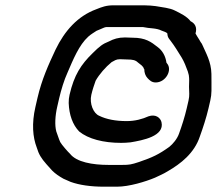

<svg xmlns="http://www.w3.org/2000/svg" viewBox="-20 -677 816 723"><path d="M610.2 -551C610.4 -543 612.5 -536.3 616.6 -531L622.7 -523C637.7 -503.6 651.3 -480.6 664.2 -460C673.7 -444.3 680.6 -426 687.2 -408L691 -394C693.2 -378.3 692.2 -371.4 691.8 -350C692 -328.3 694.6 -319 689.8 -298L683.1 -269C675.6 -236.5 664.8 -203.3 654.2 -174C647.4 -154.2 631.4 -135.2 617.6 -124C578 -95.6 554.5 -84.4 503.5 -67C474.2 -57.3 466.7 -56 439.9 -56H388.9C328.6 -56 267.9 -66.5 243.6 -98C236.3 -104.6 212.3 -131.9 206.8 -142C201.2 -154 196.6 -170.4 192 -182C185.7 -205.4 187.6 -240.7 195.5 -275L202.6 -306C210.3 -339.1 221.7 -376.3 234 -403C255.5 -452.8 277.4 -507.3 312.4 -539C322.5 -548.1 333.4 -554.2 343.5 -561C348.6 -563 353.4 -565 357.9 -567C364.2 -569.2 374.2 -575 379.8 -575H518.8L537.1 -572L556.6 -570C567.5 -568.8 580.3 -566.2 587.7 -562C596.4 -558 605.9 -556.6 610.2 -551ZM716.2 -551C723.5 -574.8 712.9 -589.8 697.8 -597C683.9 -615.1 660.9 -626.2 639.1 -637C619 -647.5 592 -649.1 566 -654L546.5 -656C538.6 -656.7 530.7 -657 522.7 -657H407.7C379.7 -657 364.1 -650.8 342.2 -642C273 -616.6 223.5 -561.4 189.1 -490C162.6 -433.5 137.3 -378 121.1 -308L113.3 -274C98.9 -211.6 103.4 -160.5 118.2 -122C126.1 -95.6 135.3 -81 154.6 -59L176.1 -35C188.2 -22.8 202.4 -13.3 218.9 -4L246.2 8C279 19.9 322.7 26 370 26H421C465.9 26 528.1 7.1 563.8 -8C581.4 -16.5 594.8 -21.7 611.4 -32C660.1 -60.2 711.9 -99.7 732.9 -164C744 -194.6 756.9 -233.7 765.1 -269L771.8 -298C774.7 -310.7 776.2 -323 776.3 -335C776.1 -349.2 776.7 -386.2 776.1 -399C775.2 -444.9 755.4 -477.2 740.2 -512C736.6 -516.7 733.4 -521.7 730.7 -527L721.9 -541C720.5 -543.7 718.6 -547 716.2 -551ZM609.1 -438 606.8 -441C603.6 -465.5 591.4 -487.1 573.4 -500C549.3 -519 528.3 -535 479.5 -535C469.7 -535.7 460.1 -536 450.7 -536C425.5 -536 407.8 -530.2 390.3 -521C366.3 -511.7 354.6 -502.3 329.1 -477C285 -434.2 259.1 -394.4 241.9 -320C239.6 -310 238.5 -299.7 238.7 -289C240.3 -244.7 253.6 -207.2 278 -182C312.1 -153.9 369.1 -139 436.1 -139C447.4 -139 459.2 -139.7 471.6 -141C517.2 -148.7 600.6 -164 588.1 -217C584.3 -233 566.6 -248.5 539.2 -239C516.2 -228.7 488.9 -221 457 -221C415.3 -221 380.4 -227.8 353.6 -241C331.4 -250.1 316.3 -287.3 323.9 -320C328.2 -338.6 334.2 -356.5 340.1 -373C353.8 -397.2 377.3 -424.3 400.3 -443C411.1 -448.5 416.7 -454 431.8 -454C441.1 -454 450.4 -453.7 459.6 -453C479.6 -453 490.5 -450.4 499 -442C508.6 -434 519.1 -428.9 522.3 -417H523.3C523.4 -403 527.4 -391.7 535.4 -383C543.4 -374.5 551.6 -366 567.6 -366.5C604.9 -367.6 629.7 -413.8 609.1 -438Z"/></svg>

Font: HoneyBee
Style: BdIt
Weight: 700
Foundry: Cannot Into Space Fonts
Version: Version 0.89